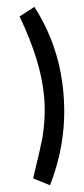

<svg xmlns="http://www.w3.org/2000/svg" viewBox="-62 -822 438 998"><g transform="rotate(-5 157.5 -322.5)"><path d="M73.2 99.6Q127.9 -63.5 138.7 -103.5Q167 -211.9 167 -319.3Q167 -503.9 76.2 -745.1L157.2 -788.1Q269.5 -575.2 268.6 -326.2Q268.6 -81.1 157.2 142.6Z"/></g></svg>

Font: Puritan
Style: Bold
Weight: 700
Version: 2.1